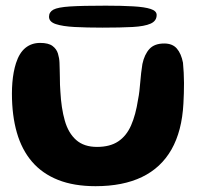

<svg xmlns="http://www.w3.org/2000/svg" viewBox="-20 -606 704 660"><path d="M308.5 34Q234 34 179.8 12.5Q125.5 -9 90.2 -50Q55 -91 38 -150Q21 -209 21 -284.5Q21 -303.5 22.5 -322Q24 -340.5 27.2 -357.8Q30.5 -375 35 -389Q46.5 -424.5 67.5 -441.5Q88.5 -458.5 118 -458.5Q146.5 -458.5 160.5 -448Q174.5 -437.5 179.2 -421.8Q184 -406 184.5 -390.5Q185 -380 185.2 -367.2Q185.5 -354.5 185.8 -341Q186 -327.5 186.2 -315Q186.5 -302.5 187.5 -292Q190.5 -234 202.8 -191.2Q215 -148.5 241.8 -124.8Q268.5 -101 313.5 -101Q358 -101 386.2 -119.8Q414.5 -138.5 430.5 -174.8Q446.5 -211 454.5 -263.5Q457.5 -278 459.2 -293.2Q461 -308.5 462.2 -324Q463.5 -339.5 465.2 -355Q467 -370.5 469.5 -386Q476.5 -419 493.8 -437.8Q511 -456.5 544.5 -456.5Q573 -456.5 588 -439Q603 -421.5 609 -390.5Q610.5 -373.5 611.5 -356Q612.5 -338.5 612.5 -320.8Q612.5 -303 612 -285.2Q611.5 -267.5 610.5 -250Q605.5 -155.5 569.5 -92.2Q533.5 -29 468 2.5Q402.5 34 308.5 34ZM332 -511Q277.5 -511 236.2 -513.2Q195 -515.5 171.8 -523.2Q148.5 -531 148.5 -548.5Q148.5 -564.5 163.5 -572.8Q178.5 -581 220.5 -583.8Q262.5 -586.5 343.5 -586.5Q399 -586.5 438 -584.2Q477 -582 497.8 -575.2Q518.5 -568.5 518.5 -554.5Q518.5 -534 497.8 -524.8Q477 -515.5 435.8 -513.2Q394.5 -511 332 -511Z"/></svg>

Font: Gluten Medium
Style: Regular
Weight: 500
Designer: Tyler Finck
Foundry: Etcetera Type Company
Version: Version 1.300